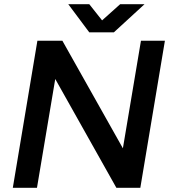

<svg xmlns="http://www.w3.org/2000/svg" viewBox="-20 -894 814 914"><path d="M158 -700H277L565 -188L651 -700H765L648 0H534L243 -518L156 0H41ZM305 -874H405L466 -797L552 -874H668L522 -740H405Z"/></svg>

Font: Oak Sans Semibold
Style: Italic
Weight: 600
Italic angle: -9.49998°
Foundry: Erik Kennedy, Walven
Version: Version 1.000